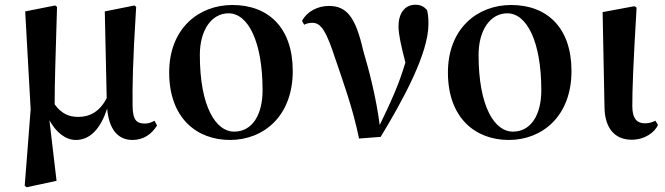

<svg xmlns="http://www.w3.org/2000/svg" viewBox="-20 -573 2800 808"><path d="M299 16C361 16 404 -34 431 -116C438 -31 475 16 537 16C584 16 618 -8 641 -45L630 -65C618 -58 606 -53 589 -53C555 -53 538 -68 538 -130C537 -203 538 -305 553 -544L546 -550L421 -525L429 -160C399 -102 357 -81 309 -81C270 -81 238 -95 210 -134C210 -233 214 -334 220 -544L212 -550L86 -525L109 -113L84 209L92 215L218 188L188 -67C214 -19 254 16 299 16Z M948 16C1088 16 1212 -83 1212 -274C1212 -458 1108 -552 958 -552C816 -552 692 -453 692 -268C692 -76 808 16 948 16ZM965 -19C890 -19 821 -121 821 -342C821 -446 870 -517 942 -517C1024 -517 1085 -398 1085 -193C1085 -92 1043 -19 965 -19Z M1491 10 1582 3C1676 -152 1783 -348 1783 -471C1783 -496 1782 -511 1777 -531C1763 -546 1750 -553 1728 -553C1682 -553 1657 -515 1657 -462C1657 -429 1668 -380 1686 -310C1660 -220 1624 -142 1578 -47C1563 -161 1535 -271 1508 -362C1476 -503 1438 -548 1364 -548C1318 -548 1273 -526 1251 -485L1260 -469C1270 -474 1281 -477 1295 -477C1333 -477 1355 -436 1391 -326C1425 -226 1465 -117 1491 10Z M2121 16C2261 16 2385 -83 2385 -274C2385 -458 2281 -552 2131 -552C1989 -552 1865 -453 1865 -268C1865 -76 1981 16 2121 16ZM2138 -19C2063 -19 1994 -121 1994 -342C1994 -446 2043 -517 2115 -517C2197 -517 2258 -398 2258 -193C2258 -92 2216 -19 2138 -19Z M2638 15C2694 15 2735 -16 2749 -47L2738 -65C2726 -59 2713 -54 2694 -54C2664 -54 2641 -70 2641 -126C2641 -197 2644 -288 2659 -541L2650 -547L2516 -522L2524 -119C2526 -29 2571 15 2638 15Z"/></svg>

Font: GenRyuMin2 TW B
Style: Regular
Weight: 700
Version: Version 2.100;PS 2.1;hotconv 16.6.51;makeotf.lib2.5.65220 DE